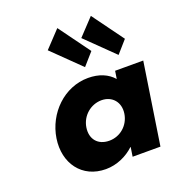

<svg xmlns="http://www.w3.org/2000/svg" viewBox="-154 -993 1053 1135"><g transform="rotate(-20 372.5 -426.0)"><path d="M105.7 -256C82.7 -106 169.2 15 319.2 15C389.2 15 453.9 -16 498.4 -58H500.4L491.5 0H666.5L745 -513H568L560.5 -464C524.8 -505 471.3 -528 402.3 -528C252.3 -528 128.6 -406 105.7 -256ZM293.7 -256C304.5 -327 365.2 -377 432.2 -377C498.2 -377 543.5 -327 532.7 -256C522 -186 464.3 -136 395.3 -136C323.3 -136 283 -186 293.7 -256ZM687.2 -671 544.2 -867 446.3 -763 619.4 -594ZM476.2 -671 333.2 -867 235.3 -763 408.4 -594Z"/></g></svg>

Font: Sztylet
Style: BdObl
Weight: 700
Foundry: Cannot Into Space Fonts, PlusOne Fonts
Version: Version 0.12